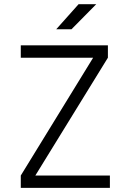

<svg xmlns="http://www.w3.org/2000/svg" viewBox="-20 -914 626 934"><path d="M81.1 0V-60.1L433.1 -633.3H81.1V-693.4H504.9V-633.3L151.9 -60.1H514.6V0ZM253.4 -771.5 362.3 -893.6H448.2L327.6 -771.5Z"/></svg>

Font: Cascadia Code NF Light
Style: Regular
Weight: 300
Monospace: yes
Designer: Aaron Bell
Foundry: Saja Typeworks
Version: Version 2404.023; ttfautohint (v1.8.4)